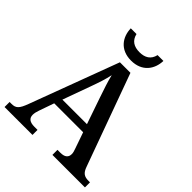

<svg xmlns="http://www.w3.org/2000/svg" viewBox="-246 -1062 1211 1211"><g transform="rotate(45 359.0 -457.0)"><path d="M358 -771C456 -771 502 -839 504 -914H452C441 -866 407 -846 358 -846C309 -846 275 -866 264 -914H213C215 -839 260 -771 358 -771ZM1 0H250V-45H222C181 -45 161 -60 161 -91C161 -104 165 -122 171 -138L206 -238H464L502 -129C507 -115 511 -103 511 -90C511 -59 491 -45 454 -45H428V0H718V-45H706C667 -45 648 -57 633 -100L410 -714H316L95 -122C72 -59 56 -45 18 -45H1ZM226 -291 293 -476C314 -534 327 -573 337 -620C348 -573 365 -524 384 -468L445 -291Z"/></g></svg>

Font: Noto Serif Devanagari Medium
Style: Regular
Weight: 500
Designer: Universal Thirst, Indian Type Foundry and the Monotype Design Team
Foundry: Monotype Imaging Inc.
Version: Version 2.004